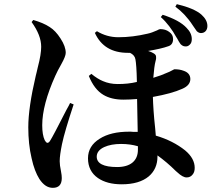

<svg xmlns="http://www.w3.org/2000/svg" viewBox="-20 -852 1017 923"><path d="M234 51C263 51 277 35 277 4C277 -4 276 -15 273 -30C269 -49 267 -64 267 -77C267 -97 271 -124 278 -159C287 -202 306 -265 334 -350L317 -357C314 -350 308 -339 299 -323C256 -239 230 -189 220 -174C211 -161 203 -163 195 -178C187 -195 183 -219 183 -250C183 -315 204 -395 246 -488C253 -503 262 -522 275 -544C289 -569 296 -587 296 -598C296 -618 288 -641 271 -667C255 -692 238 -710 219 -722C198 -736 171 -747 140 -756L132 -746C163 -703 178 -664 178 -627C178 -604 173 -571 162 -530C159 -519 157 -510 156 -504C155 -501 154 -495 152 -488C128 -386 116 -303 116 -240C116 -187 121 -137 132 -91C141 -49 154 -16 169 8C188 37 209 51 234 51ZM565 34C622 34 665 21 695 -4C723 -28 737 -60 737 -99V-105C766 -84 796 -59 825 -30C826 -29 829 -27 832 -24C850 -7 865 1 877 1C890 1 899 -4 906 -13C913 -21 916 -32 916 -45C916 -75 901 -103 870 -129C831 -160 784 -184 729 -200C728 -207 727 -219 726 -235C719 -298 716 -348 715 -386C776 -397 823 -410 856 -425C882 -436 895 -452 895 -472C895 -491 884 -505 862 -512C849 -517 835 -519 819 -519C818 -519 815 -518 810 -515C799 -509 789 -504 780 -501C765 -494 744 -486 717 -478C720 -514 723 -541 728 -559C731 -569 731 -577 730 -582C729 -588 724 -593 716 -597C712 -600 704 -603 692 -607C733 -614 765 -621 790 -630C805 -635 812 -647 812 -664C812 -679 806 -690 793 -699C781 -708 767 -712 750 -712C747 -712 742 -710 735 -706C719 -699 704 -693 689 -690C642 -679 596 -673 549 -673C512 -673 477 -683 446 -702L436 -694C465 -630 518 -598 595 -598H605C620 -591 629 -580 631 -567C634 -552 637 -516 638 -461C638 -460 638 -459 638 -458C609 -451 579 -448 546 -448C519 -448 496 -453 475 -462C458 -469 440 -480 419 -497L407 -487C424 -444 448 -413 477 -396C502 -381 534 -373 573 -373C594 -373 616 -374 639 -376C640 -339 641 -287 642 -218C638 -218 631 -218 622 -218C613 -219 606 -219 601 -219C542 -219 495 -208 459 -185C422 -162 403 -131 403 -91C403 -50 419 -18 451 4C480 24 518 34 565 34ZM543 -49C478 -49 445 -66 445 -99C445 -118 457 -134 481 -145C503 -155 530 -160 562 -160C592 -160 619 -156 643 -149V-132C643 -79 607 -49 543 -49ZM892 -637C899 -643 902 -652 902 -664C902 -683 894 -701 877 -718C854 -743 815 -764 762 -781L753 -770C782 -744 807 -711 829 -671L830 -670C838 -655 844 -645 848 -640C855 -633 862 -629 870 -629C879 -628 886 -631 892 -637ZM946 -693C965 -693 977 -707 977 -727C977 -747 967 -765 948 -782C925 -802 885 -819 830 -832L823 -820C854 -797 882 -768 906 -731C907 -730 907 -729 908 -728C917 -715 923 -707 926 -702C933 -696 939 -693 946 -693Z"/></svg>

Font: AllPunType Bold
Style: Regular
Weight: 700
Version: 1.0